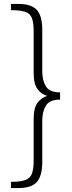

<svg xmlns="http://www.w3.org/2000/svg" viewBox="-20 -863 370 981"><path d="M73 98H36V66Q84 66 109 57Q134 48 143 24.5Q152 1 152 -43V-254Q152 -313 172.5 -339Q193 -365 222 -373Q193 -380 172.5 -406.5Q152 -433 152 -492V-703Q152 -747 143 -770.5Q134 -794 109 -802.5Q84 -811 36 -811V-843H73Q140 -843 168 -812.5Q196 -782 196 -709V-498Q196 -451 215 -421Q234 -391 287 -391V-354Q234 -354 215 -324Q196 -294 196 -248V-37Q196 36 168 67Q140 98 73 98Z"/></svg>

Font: Bitter Light
Style: Regular
Weight: 300
Designer: Sol Matas, and Bitter project Authors
Foundry: Sol Matas
Version: Version 2.001